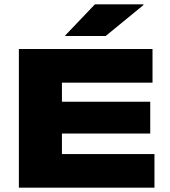

<svg xmlns="http://www.w3.org/2000/svg" viewBox="-20 -865 782 885"><path d="M67 0V-639H265.5V0ZM67 0V-155H692V0ZM170 -249.5V-396H672.5V-249.5ZM67 -484V-639H683V-484ZM417.5 -845H641V-841.5L467 -699H281V-702Z"/></svg>

Font: Anek Latin Expanded ExtraBold
Style: Regular
Weight: 800
Width: 7
Designer: Yesha Goshar
Foundry: Ek Type
Version: Version 1.003